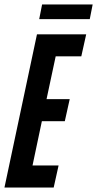

<svg xmlns="http://www.w3.org/2000/svg" viewBox="-30 -842 436 862"><path d="M-10 0 136 -688H357L335 -589H220L179 -397H283L261 -298H158L116 -99H233L211 0ZM146 -756 159 -822H386L373 -756Z"/></svg>

Font: Saira Ultra Condensed
Style: Bold Italic
Weight: 700
Width: 1
Italic angle: -12°
Designer: Hector Gatti with collaboration of the Omnibus-Type team
Foundry: Omnibus-Type
Version: Version 1.001; ttfautohint (v1.8)